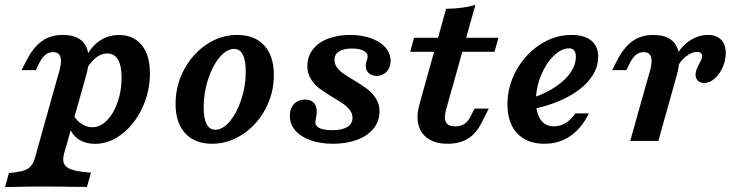

<svg xmlns="http://www.w3.org/2000/svg" viewBox="-85 -569 2993 775"><path d="M129.4 -358.6Q112.4 -358.6 99.4 -348.6Q86.3 -338.6 75.5 -318.1L59.2 -286H2L22.7 -326.3Q50 -379.3 85.2 -403.7Q120.3 -428 167.7 -428Q236.1 -428 260 -385.8Q283.9 -343.6 264.1 -269.7L246.9 -208.2H133.4L155.7 -286.7Q165 -320.9 158.7 -339.8Q152.4 -358.6 129.4 -358.6ZM-26.8 185.5 -64.7 186.3 -49 129.8 -19.7 125.9Q4.1 122.7 18.6 116.6Q33 110.4 42 98.6Q51 86.9 56.6 66.5L133.4 -208.2H246.9L173.7 50.7Q167.2 74.8 172.7 89.7Q178.3 104.7 196.9 112.6Q215.4 120.5 249.7 124.6L282.1 128.3L265.9 185.5Q239.6 185.5 212.4 185.1Q154.3 183.9 81.9 183.9H80H79.9Q35.3 183.9 -26.8 185.5ZM520.1 -273.1Q520.1 -198.7 489.1 -133Q458 -67.3 407.2 -27.9Q356.3 11.6 299.5 11.6Q260.5 11.6 233 -6.3Q205.5 -24.2 195.3 -56.1L212.3 -102.9Q224.7 -81.2 245.3 -68.3Q265.9 -55.3 287.9 -55.3Q319.2 -55.3 346.3 -82.7Q373.5 -110 389.6 -156.3Q405.8 -202.6 405.8 -255.3Q405.8 -303.9 391.2 -328.5Q376.5 -353.2 347.7 -353.2Q323 -353.2 300.9 -335.2Q278.8 -317.3 258.9 -281.6L246.6 -303.3Q267.8 -363.7 305.9 -395.7Q344 -427.7 395.1 -427.7Q454.2 -427.7 487.1 -386.9Q520.1 -346.1 520.1 -273.1Z M623.7 -149.7Q623.7 -223.6 657.8 -287.6Q691.8 -351.6 749.1 -389.8Q806.3 -428 872.2 -428Q942.9 -428 981.6 -385.5Q1020.4 -343.1 1020.4 -266.1Q1020.4 -192.7 986.3 -128.9Q952.3 -65.1 894.6 -26.9Q837 11.3 771.1 11.3Q701.2 11.3 662.5 -31Q623.7 -73.3 623.7 -149.7ZM907 -279Q907 -325.3 895.1 -348.4Q883.3 -371.5 860 -371.5Q829.7 -371.5 801.2 -337.4Q772.6 -303.2 754.9 -248.9Q737.1 -194.5 737.1 -137.2Q737.1 -91.4 749 -68.3Q760.8 -45.2 783.7 -45.2Q814 -45.2 842.5 -79.1Q871 -113 889 -167.4Q907 -221.7 907 -279Z M1084.9 -101.1Q1084.9 -130.8 1101.8 -149Q1118.6 -167.1 1146 -167.1Q1169 -167.1 1181.3 -154.5Q1193.6 -141.8 1193.6 -117.7Q1193.6 -110.7 1192.5 -103.5Q1191.5 -96.3 1189.8 -89.7Q1189.4 -85.2 1188.7 -82.2Q1188.1 -79.1 1188.1 -75.5Q1188.1 -65.1 1196 -57.9Q1203.8 -50.7 1218.9 -47.1Q1233.9 -43.5 1255.5 -43.5Q1295.3 -43.5 1316.5 -56.4Q1337.8 -69.3 1337.8 -93.1Q1337.8 -109.8 1327.7 -123.7Q1317.7 -137.6 1302.2 -148.6Q1286.7 -159.5 1259.8 -175.4Q1225.8 -195.9 1205.3 -211.3Q1184.7 -226.7 1170.1 -249.6Q1155.6 -272.5 1155.6 -302.2Q1155.6 -340.7 1177.6 -369.2Q1199.6 -397.7 1238.6 -412.8Q1277.7 -428 1328.2 -428Q1375.4 -428 1412.6 -414.6Q1449.8 -401.3 1470.7 -377.4Q1491.7 -353.6 1491.7 -323.3Q1491.7 -296.8 1475.8 -279.6Q1460 -262.5 1435.4 -262.5Q1415.8 -262.5 1403.5 -273.9Q1391.3 -285.2 1391.3 -303Q1391.3 -309.2 1392.8 -315.1Q1394.3 -321 1396 -326.7Q1397.3 -330.9 1398.2 -334Q1399.1 -337.2 1399.1 -340.5Q1399.1 -355.9 1382.3 -364.5Q1365.5 -373.1 1335.5 -373.1Q1301.1 -373.1 1283.1 -361.4Q1265.1 -349.6 1265.1 -328Q1265.1 -310.8 1275.2 -297Q1285.2 -283.1 1300.5 -272.4Q1315.8 -261.6 1343.2 -245.4Q1377.5 -224.6 1397.6 -209.4Q1417.8 -194.2 1432.3 -171.7Q1446.9 -149.3 1446.9 -119.5Q1446.9 -79.8 1422.9 -50.2Q1398.9 -20.5 1356.3 -4.6Q1313.7 11.3 1258.8 11.3Q1208 11.3 1168.4 -2.9Q1128.8 -17 1106.9 -42.5Q1084.9 -67.9 1084.9 -101.1Z M1833.8 -549.2 1738.7 -208.2H1624.8L1715.8 -533.6Q1781.1 -533.9 1833.8 -549.2ZM1586.1 -416.4H1927L1910.9 -359.9H1570.8ZM1607.8 -146.2 1624.8 -208.2H1738.3L1715.7 -126.6Q1706 -91.9 1715.1 -75.4Q1724.2 -58.9 1752.4 -58.9Q1774.2 -58.9 1789.1 -68.5Q1804 -78.2 1815.3 -100.8L1830.6 -130.6H1887.9L1858 -71.8Q1837.1 -29.8 1803.5 -9.3Q1769.9 11.3 1721.4 11.3Q1674.5 11.3 1644.3 -8.6Q1614 -28.5 1604.4 -64Q1594.7 -99.5 1607.8 -146.2Z M1963.2 -147Q1963.2 -220.3 1999.2 -285.1Q2035.1 -349.9 2094.6 -388.9Q2154.1 -428 2221.6 -428Q2273.9 -428 2301.7 -405.1Q2329.6 -382.1 2329.6 -339.2Q2329.6 -292.6 2297.3 -250.7Q2265 -208.8 2205.7 -177.3Q2146.5 -145.9 2067.2 -129L2068 -175Q2123.6 -194.8 2162 -221.9Q2200.4 -248.9 2220 -279.1Q2239.5 -309.2 2239.5 -338.8Q2239.5 -357.2 2232.4 -365.6Q2225.3 -373.9 2212.2 -373.9Q2180.8 -373.9 2149.5 -343.2Q2118.1 -312.5 2098.2 -263Q2078.3 -213.6 2078.3 -161.8Q2078.3 -113.4 2097 -86.3Q2115.7 -59.1 2150 -59.1Q2175.9 -59.1 2197.7 -72.2Q2219.6 -85.3 2237.4 -111.3H2292.2Q2261.4 -49.9 2216.4 -19.3Q2171.4 11.3 2112.4 11.3Q2042.4 11.3 2002.8 -30.6Q1963.2 -72.6 1963.2 -147Z M2513.2 -358.6Q2496.3 -358.6 2483.3 -348.6Q2470.2 -338.6 2459.3 -318.1L2443.1 -286H2385.8L2406.6 -326.3Q2433.9 -379.3 2469 -403.7Q2504.2 -428 2551.5 -428Q2620 -428 2643.9 -385.8Q2667.8 -343.6 2647.9 -269.7L2630.7 -208.2H2517.3L2539.6 -286.7Q2548.9 -320.9 2542.6 -339.8Q2536.3 -358.6 2513.2 -358.6ZM2517.3 -208.2H2630.7L2572.3 0H2458.8ZM2722.6 -268Q2722.6 -278.6 2726.6 -288.7Q2730.7 -298.9 2737.6 -311.9Q2742 -320 2745.7 -328.3Q2749.3 -336.6 2749.3 -343.1Q2749.3 -350.9 2743.6 -355.2Q2737.9 -359.5 2728.2 -359.5Q2707.5 -359.5 2684.4 -341.6Q2661.2 -323.6 2649.5 -298L2636 -329.1Q2658.9 -376.2 2695.2 -402.1Q2731.5 -428 2772.3 -428Q2806.5 -428 2825.5 -409Q2844.5 -390 2844.5 -355Q2844.5 -325 2831.8 -296.9Q2819.2 -268.8 2799.3 -251.5Q2779.3 -234.1 2757.6 -234.1Q2741.3 -234.1 2731.9 -243.3Q2722.6 -252.4 2722.6 -268Z"/></svg>

Font: Playfair Micro SmCond SmLight
Style: Italic
Weight: 360
Width: 4
Italic angle: -15.6°
Designer: Claus Eggers Sørensen
Foundry: Claus Eggers Sørensen
Version: Version 2.203;Glyphs 3.3 (3326)